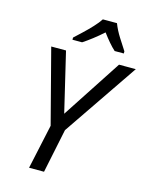

<svg xmlns="http://www.w3.org/2000/svg" viewBox="-136 -1030 874 1116"><g transform="rotate(15 300.5 -472.0)"><path d="M150 0 208 -268 92 -714H181L266 -356L500 -714H601L295 -265L240 0ZM201 -784V-797Q218 -813 246 -839Q274 -865 300.5 -893.5Q327 -922 341 -944H426Q441 -905 466 -865.5Q491 -826 510 -797V-784H455Q437 -800 416.5 -824Q396 -848 376 -875Q346 -848 315.5 -824.5Q285 -801 259 -784Z"/></g></svg>

Font: Noto IKEA Latin
Style: Italic
Weight: 400
Italic angle: -12°
Designer: Monotype Design Team
Foundry: Monotype Imaging Inc.
Version: Version 1.0